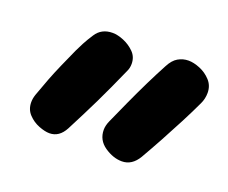

<svg xmlns="http://www.w3.org/2000/svg" viewBox="-62 -807 556 469"><g transform="rotate(20 216.5 -572.5)"><path d="M225.7 -640.8Q202.7 -588.8 182.6 -547.2Q162.4 -505.7 138.7 -460.1Q124.4 -433 99.1 -433Q87.4 -433 71.4 -439.2Q55.4 -445.4 43.5 -458Q31.6 -470.6 31.6 -489.3Q31.6 -493.9 32.4 -498.8Q33.3 -503.8 35.1 -509.3Q44 -534.4 52.2 -555.7Q60.4 -576.9 69.9 -598.4Q79.4 -619.9 90.7 -644.9Q94.9 -654.1 101.6 -666.7Q108.2 -679.2 117.8 -693.8Q132.2 -716.3 160.9 -716.3Q174.3 -716.3 190.3 -709.6Q206.3 -702.9 218.3 -690.8Q230.2 -678.8 230.2 -660.8Q230.2 -649.9 225.7 -640.8ZM422.4 -629Q410.4 -603.2 394.7 -572.9Q379 -542.6 362.5 -512.3Q346 -482.1 331 -456.1Q314.8 -429 288.7 -429Q266.1 -429 243.6 -444.4Q221.1 -459.9 221.1 -486.6Q221.1 -492.1 222.5 -497.9Q223.9 -503.8 226.7 -510.1Q238.7 -537.1 252.9 -568.2Q267.1 -599.3 281.9 -629.6Q296.8 -659.8 309.8 -684Q318.9 -701.7 331.4 -708.9Q344 -716.1 358.4 -716.1Q371.9 -716.1 388.3 -709.4Q404.7 -702.7 416.7 -689.6Q428.8 -676.6 428.8 -657.6Q428.8 -642.7 422.4 -629Z"/></g></svg>

Font: Playpen Sans Hebrew
Style: Regular
Weight: 400
Designer: Tom Grace, Laura Meseguer, Veronika Burian, José Scaglione
Foundry: TypeTogether
Version: Version 2.000